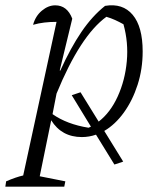

<svg xmlns="http://www.w3.org/2000/svg" viewBox="-66 -506 595 720"><path d="M-46 194 -43 174Q-6 158 21 152L146 -424Q122 -424 100.5 -421.5Q79 -419 58 -413Q67 -446 91 -466Q115 -486 141 -486Q186 -486 205 -436L158 -242L160 -241Q199 -327 239.5 -386.5Q280 -446 328 -484Q394 -495 431.5 -450.5Q469 -406 469 -313Q469 -247 450 -188Q431 -129 398.5 -84Q366 -39 325 -15L396 100L363 111L294 -1Q268 8 241 8Q165 8 126 -55L83 155L179 174L175 194ZM236 -160 304 -50Q348 -84 375.5 -144.5Q403 -205 409.5 -276Q416 -347 397 -415Q381 -424 365.5 -431Q350 -438 333 -443Q235 -372 146 -155L131 -78Q185 -40 266 -27Q271 -29 275 -31L203 -149Z"/></svg>

Font: Piazzolla Light
Style: Italic
Weight: 300
Italic angle: -11.3°
Designer: Juan Pablo del Peral
Foundry: Huerta Tipografica
Version: Version 1.330